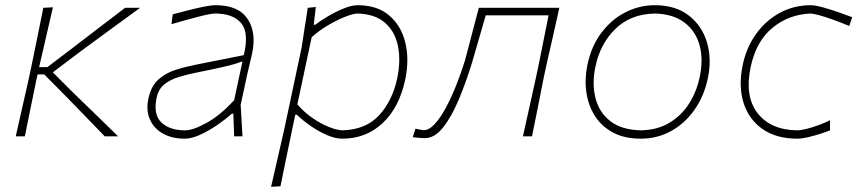

<svg xmlns="http://www.w3.org/2000/svg" viewBox="-20 -524 3310 738"><path d="M40.5 0Q53.5 -56.5 65 -108.2Q76.5 -160 90.5 -221L101 -270.5Q113.5 -331.5 124.5 -385.2Q135.5 -439 146.5 -494L183.5 -496Q170.5 -440 158 -385.8Q145.5 -331.5 131.5 -271L130.5 -266H162L267.5 -346Q315.5 -383 364.2 -420.2Q413 -457.5 461 -494H518.5Q460 -451.5 401.8 -408.8Q343.5 -366 285 -323L183 -246L259 -170Q303 -127.5 347 -84.8Q391 -42 434 0H382.5Q347 -37 311.5 -73.5Q276 -110 240 -147L150 -238H124.5L120.5 -220.5Q108 -160 97.5 -108.5Q87 -57 75.5 0Z M690 9Q640.5 9 605.5 -11Q570.5 -31 555.5 -66.5Q540.5 -102 551 -148Q561.5 -194.5 589.8 -219.2Q618 -244 656.5 -256Q695 -268 736 -276L917 -312Q938 -398.5 906.8 -435.2Q875.5 -472 807 -472Q790.5 -472 744.5 -460.2Q698.5 -448.5 639 -431L644 -469Q666.5 -475 698.5 -483.2Q730.5 -491.5 761 -497.8Q791.5 -504 809 -504Q896 -504 931.2 -452Q966.5 -400 949 -318Q944.5 -297 938 -271Q931.5 -245 924.5 -211L905 -121Q907 -89.5 908.5 -61.8Q910 -34 912 0H880L877 -87H871Q844.5 -63.5 812 -41.5Q779.5 -19.5 747.5 -5.2Q715.5 9 690 9ZM691 -23Q722.5 -23 775 -52.2Q827.5 -81.5 880 -139L912 -288Q901.5 -284 884.5 -278.8Q867.5 -273.5 833.8 -265.8Q800 -258 740 -246Q702 -238.5 668.5 -228.5Q635 -218.5 612 -200Q589 -181.5 582 -148Q568.5 -83.5 600.5 -53.2Q632.5 -23 691 -23Z M1022 194Q1035 138 1047 84.8Q1059 31.5 1073 -29L1139.5 -342Q1145 -378 1151 -417Q1157 -456 1163 -494L1194 -497L1186 -429H1192Q1211 -444 1240.8 -461.5Q1270.5 -479 1301.2 -491.5Q1332 -504 1354 -504Q1430.5 -504 1476.5 -464.2Q1522.5 -424.5 1538 -359.8Q1553.5 -295 1538 -220Q1515.5 -112 1451.5 -51.5Q1387.5 9 1296 9Q1269.5 9 1238.2 -4.2Q1207 -17.5 1176.2 -38.5Q1145.5 -59.5 1121 -83H1115L1103.5 -28.5Q1091 32 1080.2 83.8Q1069.5 135.5 1058 192ZM1296 -23Q1387 -25.5 1438 -81.8Q1489 -138 1507 -224Q1521 -292 1509.5 -347.8Q1498 -403.5 1459.2 -437Q1420.5 -470.5 1353 -472Q1337 -471.5 1306 -459.2Q1275 -447 1240.2 -426.5Q1205.5 -406 1178 -381L1123 -123Q1147.5 -94 1179.2 -71.8Q1211 -49.5 1242.2 -36.8Q1273.5 -24 1296 -23Z M1612.5 7Q1609 7 1592.8 6Q1576.5 5 1566.5 3.5L1577 -29.5Q1585.5 -27.5 1595 -25.5Q1604.5 -23.5 1608 -23.5Q1629 -23.5 1651 -47.2Q1673 -71 1694 -110.2Q1715 -149.5 1733.8 -196.8Q1752.5 -244 1767 -291Q1780.5 -342.5 1794 -393.2Q1807.5 -444 1820.5 -494H2130Q2117.5 -437.5 2105.5 -384.8Q2093.5 -332 2079.5 -270.5L2069 -221Q2057 -160.5 2046.8 -108.5Q2036.5 -56.5 2025 0H1990Q2002.5 -56 2014.2 -109Q2026 -162 2039 -221L2049.5 -270.5Q2060.5 -325.5 2069.8 -371Q2079 -416.5 2088.5 -465H1847Q1834 -419.5 1821 -374.8Q1808 -330 1794 -282Q1771 -207 1743.2 -141Q1715.5 -75 1683 -34Q1650.5 7 1612.5 7Z M2442.5 9Q2381 9 2337 -14.2Q2293 -37.5 2267.2 -77.5Q2241.5 -117.5 2234 -168Q2226.5 -218.5 2237.5 -273Q2252.5 -346.5 2291.8 -398.2Q2331 -450 2384.5 -477Q2438 -504 2496.5 -504Q2576.5 -504 2627.5 -464.5Q2678.5 -425 2697.5 -360.8Q2716.5 -296.5 2700.5 -222Q2686 -154 2649.5 -102Q2613 -50 2560 -20.5Q2507 9 2442.5 9ZM2444.5 -23Q2507 -24.5 2553 -52Q2599 -79.5 2628.2 -125.2Q2657.5 -171 2669.5 -228Q2684 -296 2668.8 -350.8Q2653.5 -405.5 2610 -438Q2566.5 -470.5 2496.5 -472Q2403.5 -470 2345 -412.5Q2286.5 -355 2268.5 -267Q2255 -202.5 2268.8 -147.5Q2282.5 -92.5 2325.8 -58.5Q2369 -24.5 2444.5 -23Z M3044.5 9Q2964 9 2911.2 -27.8Q2858.5 -64.5 2838.2 -128.2Q2818 -192 2834.5 -273Q2848.5 -341 2885.8 -393Q2923 -445 2977.2 -474.5Q3031.5 -504 3096.5 -504Q3113 -504 3143 -495.8Q3173 -487.5 3204.2 -476.5Q3235.5 -465.5 3255.5 -458L3244.5 -424Q3212.5 -437.5 3181.8 -448.5Q3151 -459.5 3127.8 -465.8Q3104.5 -472 3095.5 -472Q3011.5 -468.5 2949 -417Q2886.5 -365.5 2865.5 -267Q2841.5 -154 2891.8 -89.2Q2942 -24.5 3044.5 -23Q3058 -23 3080.8 -28.8Q3103.5 -34.5 3127.8 -43.5Q3152 -52.5 3170.5 -62V-23Q3157 -17.5 3134 -10Q3111 -2.5 3086.8 3.2Q3062.5 9 3044.5 9Z"/></svg>

Font: Commissioner Loud Thin
Style: Italic
Weight: 100
Italic angle: -12°
Designer: Kostas Bartsokas
Foundry: Kostas Bartsokas
Version: Version 1.000; ttfautohint (v1.8.3)